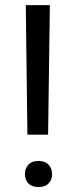

<svg xmlns="http://www.w3.org/2000/svg" viewBox="-20 -731 297 756"><path d="M78.1 0ZM169.4 -200.7H87.9L81.5 -710.9H176.3ZM78.1 -45.4Q78.1 -67.4 91.6 -82.3Q105 -97.2 131.3 -97.2Q157.7 -97.2 171.4 -82.3Q185.1 -67.4 185.1 -45.4Q185.1 -23.4 171.4 -9Q157.7 5.4 131.3 5.4Q105 5.4 91.6 -9Q78.1 -23.4 78.1 -45.4Z"/></svg>

Font: Roboto
Style: Regular
Weight: 400
Designer: Google
Version: Version 2.134; 2016; ttfautohint (v1.6)